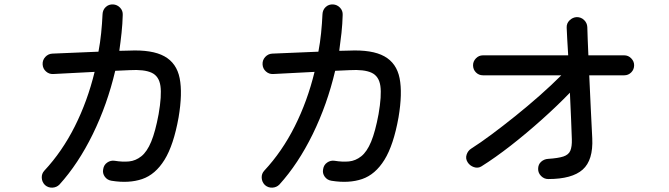

<svg xmlns="http://www.w3.org/2000/svg" viewBox="-20 -818 3040 873"><path d="M184.6 23.4Q170.9 9.8 169.9 -9.3Q168.9 -28.3 181.6 -42Q262.7 -128.9 320.3 -243.7Q377.9 -358.4 410.2 -491.2L221.7 -481.4Q203.1 -480.5 189 -493.2Q174.8 -505.9 173.8 -525.4Q172.9 -544.9 186 -559.1Q199.2 -573.2 217.8 -574.2L427.7 -583Q435.5 -624 439.9 -667Q444.3 -710 446.3 -753.9Q447.3 -773.4 460.9 -786.1Q474.6 -798.8 494.1 -797.9Q512.7 -796.9 525.9 -783.2Q539.1 -769.5 538.1 -750Q537.1 -709 532.7 -668.5Q528.3 -627.9 522.5 -586.9L566.4 -587.9Q671.9 -592.8 727.5 -562Q783.2 -531.2 796.9 -462.4Q810.5 -393.6 792 -284.2Q769.5 -158.2 728 -91.3Q686.5 -24.4 626.5 -3.9Q566.4 16.6 487.3 3.9Q467.8 1 456.5 -14.6Q445.3 -30.3 449.2 -48.8Q452.1 -68.4 467.8 -79.1Q483.4 -89.8 502 -86.9Q537.1 -81.1 566.9 -84Q596.7 -86.9 622.6 -107.4Q648.4 -127.9 667.5 -173.8Q686.5 -219.7 701.2 -298.8Q715.8 -382.8 709.5 -427.2Q703.1 -471.7 669.4 -487.3Q635.7 -502.9 569.3 -499L503.9 -496.1Q467.8 -342.8 401.9 -208Q335.9 -73.2 250 21.5Q237.3 34.2 218.3 35.2Q199.2 36.1 184.6 23.4Z M1184.6 23.4Q1170.9 9.8 1169.9 -9.3Q1168.9 -28.3 1181.6 -42Q1262.7 -128.9 1320.3 -243.7Q1377.9 -358.4 1410.2 -491.2L1221.7 -481.4Q1203.1 -480.5 1189 -493.2Q1174.8 -505.9 1173.8 -525.4Q1172.9 -544.9 1186 -559.1Q1199.2 -573.2 1217.8 -574.2L1427.7 -583Q1435.5 -624 1439.9 -667Q1444.3 -710 1446.3 -753.9Q1447.3 -773.4 1460.9 -786.1Q1474.6 -798.8 1494.1 -797.9Q1512.7 -796.9 1525.9 -783.2Q1539.1 -769.5 1538.1 -750Q1537.1 -709 1532.7 -668.5Q1528.3 -627.9 1522.5 -586.9L1566.4 -587.9Q1671.9 -592.8 1727.5 -562Q1783.2 -531.2 1796.9 -462.4Q1810.5 -393.6 1792 -284.2Q1769.5 -158.2 1728 -91.3Q1686.5 -24.4 1626.5 -3.9Q1566.4 16.6 1487.3 3.9Q1467.8 1 1456.5 -14.6Q1445.3 -30.3 1449.2 -48.8Q1452.1 -68.4 1467.8 -79.1Q1483.4 -89.8 1502 -86.9Q1537.1 -81.1 1566.9 -84Q1596.7 -86.9 1622.6 -107.4Q1648.4 -127.9 1667.5 -173.8Q1686.5 -219.7 1701.2 -298.8Q1715.8 -382.8 1709.5 -427.2Q1703.1 -471.7 1669.4 -487.3Q1635.7 -502.9 1569.3 -499L1503.9 -496.1Q1467.8 -342.8 1401.9 -208Q1335.9 -73.2 1250 21.5Q1237.3 34.2 1218.3 35.2Q1199.2 36.1 1184.6 23.4Z M2472.7 -3.9Q2454.1 -3.9 2440.4 -17.6Q2426.8 -31.2 2426.8 -49.8Q2426.8 -70.3 2440.4 -82.5Q2454.1 -94.7 2472.7 -95.7Q2517.6 -98.6 2541.5 -106.4Q2565.4 -114.3 2573.2 -132.8Q2581.1 -151.4 2580.1 -184.6Q2579.1 -218.8 2576.7 -275.4Q2574.2 -332 2571.3 -396.5Q2513.7 -336.9 2443.8 -274.4Q2374 -211.9 2302.7 -156.2Q2231.4 -100.6 2168.9 -61.5Q2153.3 -51.8 2134.8 -58.1Q2116.2 -64.5 2106.4 -80.1Q2095.7 -96.7 2101.6 -114.7Q2107.4 -132.8 2123 -142.6Q2163.1 -168 2214.4 -206.1Q2265.6 -244.1 2322.3 -289.6Q2378.9 -335 2433.1 -382.8Q2487.3 -430.7 2532.2 -475.6H2175.8Q2157.2 -475.6 2144 -488.8Q2130.9 -502 2130.9 -521.5Q2130.9 -539.1 2144 -552.7Q2157.2 -566.4 2175.8 -566.4H2563.5Q2560.5 -607.4 2559.1 -640.1Q2557.6 -672.9 2556.6 -692.4Q2555.7 -711.9 2569.8 -725.6Q2584 -739.3 2602.5 -740.2Q2622.1 -740.2 2635.7 -727.1Q2649.4 -713.9 2650.4 -695.3Q2651.4 -670.9 2652.3 -637.2Q2653.3 -603.5 2655.3 -566.4H2818.4Q2836.9 -566.4 2850.1 -552.7Q2863.3 -539.1 2863.3 -521.5Q2863.3 -502 2850.1 -488.8Q2836.9 -475.6 2818.4 -475.6H2659.2Q2663.1 -397.5 2666.5 -318.8Q2669.9 -240.2 2672.9 -189.5Q2677.7 -89.8 2629.4 -46.9Q2581.1 -3.9 2472.7 -3.9Z"/></svg>

Font: KTXP_ComRound
Style: Medium
Weight: 500
Version: Version 1.01;May 16, 2022;FontCreator 13.0.0.2683 64-bit